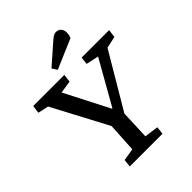

<svg xmlns="http://www.w3.org/2000/svg" viewBox="-254 -1070 1211 1211"><g transform="rotate(-45 352.0 -464.5)"><path d="M412.1 -905.8Q427.7 -918.9 437.3 -924.1Q446.8 -929.2 459 -929.2Q479 -929.2 491.9 -915.3Q504.9 -901.4 504.9 -877.9Q504.9 -857.9 496.1 -836.9L297.9 -752L275.9 -786.1ZM366.2 -336.9H370.1L537.1 -631.8L453.1 -649.9L459 -700.2H704.1L696.8 -646L618.2 -628.9L399.9 -259.8L392.1 -64.9L485.8 -51.8L480 0H188L193.8 -51.8L275.9 -64.9L287.1 -261.2L90.8 -631.8L20 -647L26.9 -700.2H304.2L297.9 -647L213.9 -633.8Z"/></g></svg>

Font: Literata Book SemiBold
Style: Italic
Weight: 600
Italic angle: -3°
Designer: Latin by Veronika Burian and Jose Scaglione. Greek by Irene Vlachou. Cyrillic by Vera Evstafieva
Foundry: TypeTogether
Version: Version 1.003;PS 001.003;hotconv 1.0.88;makeotf.lib2.5.64775